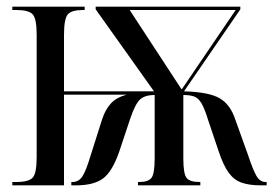

<svg xmlns="http://www.w3.org/2000/svg" viewBox="-20 -556 822 576"><path d="M17 0V-10H29Q66 -10 78 -23Q90 -36 90 -85V-452Q90 -500 78 -513Q66 -526 29 -526H17V-536H234V-526H229Q195 -526 183.5 -513Q172 -500 172 -451V-282H442L267 -528V-536H701V-528L532 -282Q606 -280 638.5 -261.5Q671 -243 686 -197L723 -94Q739 -46 749.5 -28Q760 -10 777 -10H780V0H761Q728 0 705 -8Q682 -16 666 -38Q650 -60 636 -102L605 -194Q594 -230 584.5 -246Q575 -262 562.5 -266.5Q550 -271 530 -271V-81Q530 -35 539.5 -22.5Q549 -10 579 -10H581V0H394V-10H397Q425 -10 434.5 -22.5Q444 -35 444 -81V-271Q414 -271 399.5 -257Q385 -243 370 -198L338 -102Q317 -41 289 -20.5Q261 0 209 0H194V-10H197Q216 -10 227 -26.5Q238 -43 253 -93L286 -197Q296 -228 313 -246Q330 -264 360 -272H172V0ZM524 -289H526L687 -526H369Z"/></svg>

Font: Noto Serif Display ExtraCondensed
Style: Regular
Weight: 400
Width: 2
Designer: Monotype Design Team
Foundry: Monotype Imaging Inc.
Version: Version 2.009